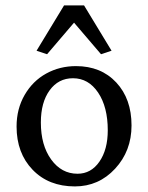

<svg xmlns="http://www.w3.org/2000/svg" viewBox="-20 -667 536 695"><path d="M383.8 -483.4 345.7 -470.7 248 -585 150.4 -470.7 112.3 -483.4 211.9 -647.5H284.2ZM251 7.8Q156.2 7.8 98.1 -52.5Q40 -112.8 40 -209Q40 -272.9 69.3 -323.5Q98.6 -374 147.5 -400.9Q196.3 -427.7 254.9 -427.7Q345.7 -427.7 400.9 -368.4Q456.1 -309.1 456.1 -212.9Q456.1 -120.6 396.7 -56.4Q337.4 7.8 251 7.8ZM260.7 -38.1Q309.6 -38.1 339.8 -81.8Q370.1 -125.5 370.1 -195.3Q370.1 -279.8 335.2 -331.8Q300.3 -383.8 244.1 -383.8Q191.4 -383.8 159.7 -340.1Q127.9 -296.4 127.9 -223.6Q127.9 -141.1 165.3 -89.6Q202.6 -38.1 260.7 -38.1Z"/></svg>

Font: Crimson Pro
Style: Regular
Weight: 400
Designer: Jacques Le Bailly
Foundry: Baron von Fonthausen
Version: Version 1.003